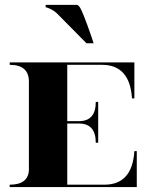

<svg xmlns="http://www.w3.org/2000/svg" viewBox="-20 -762 606 782"><path d="M361.3 -585.9H332L215.3 -704.1Q202.6 -717.3 186 -725.1Q170.9 -732.4 166 -732.4V-742.2H293Q297.9 -742.2 303.7 -734.4Q315.4 -719.7 351.6 -615.2ZM19.5 -507.8H527.3V-361.3H517.6Q508.8 -498 395.5 -498H253.9V-268.6H301.8Q370.1 -268.6 370.1 -346.7H379.9V-180.7H370.1Q370.1 -258.8 301.8 -258.8H253.9V-9.8H405.3Q518.6 -9.8 527.3 -146.5H537.1V0H19.5V-9.8Q94.7 -9.8 97.7 -69.3V-429.7Q97.7 -498 19.5 -498Z"/></svg>

Font: spinweradC
Style: Bold
Weight: 700
Width: 7
Version: Version 0.3